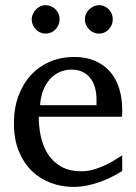

<svg xmlns="http://www.w3.org/2000/svg" viewBox="-20 -716 530 748"><path d="M456.1 -49.8Q435.1 -36.6 412.4 -25.4Q389.6 -14.2 365.5 -5.9Q341.3 2.4 316.4 7.3Q291.5 12.2 266.1 12.2Q220.7 12.2 178.7 -3.2Q136.7 -18.6 104.7 -49.3Q72.8 -80.1 53.5 -126.7Q34.2 -173.3 34.2 -235.8Q34.2 -294.4 51.8 -342Q69.3 -389.6 100.6 -423.6Q131.8 -457.5 174.8 -475.8Q217.8 -494.1 269 -494.1Q315.4 -494.1 350.6 -478.8Q385.7 -463.4 409.2 -436.3Q432.6 -409.2 444.3 -371.3Q456.1 -333.5 456.1 -289.1V-275.9Q456.1 -268.1 455.1 -261.2H130.9Q130.9 -223.1 138.9 -185.1Q147 -147 166 -116.7Q185.1 -86.4 217.3 -67.6Q249.5 -48.8 297.9 -48.8Q319.3 -48.8 340.3 -54.4Q361.3 -60.1 381.6 -68.8Q401.9 -77.6 420.4 -88.6Q439 -99.6 456.1 -110.8ZM356 -328.1Q356 -353 350.1 -374.3Q344.2 -395.5 332.3 -411.1Q320.3 -426.8 302 -435.8Q283.7 -444.8 258.8 -444.8Q233.9 -444.8 212.4 -435.3Q190.9 -425.8 174.6 -407.7Q158.2 -389.6 148.2 -364Q138.2 -338.4 136.2 -306.2H356ZM212.4 -641.1Q212.4 -629.9 208 -619.6Q203.6 -609.4 196.3 -601.6Q189 -593.8 179 -589.4Q168.9 -585 157.7 -585Q146.5 -585 136.7 -589.4Q127 -593.8 119.6 -601.6Q112.3 -609.4 107.9 -619.1Q103.5 -628.9 103.5 -640.1Q103.5 -650.9 107.9 -660.9Q112.3 -670.9 119.6 -678.7Q127 -686.5 136.7 -691.2Q146.5 -695.8 157.7 -695.8Q168.9 -695.8 179 -691.4Q189 -687 196.3 -679.7Q203.6 -672.4 208 -662.4Q212.4 -652.3 212.4 -641.1ZM419.4 -641.1Q419.4 -629.9 415.3 -619.6Q411.1 -609.4 403.8 -601.6Q396.5 -593.8 386.7 -589.4Q377 -585 365.7 -585Q354.5 -585 344.5 -589.4Q334.5 -593.8 326.9 -601.6Q319.3 -609.4 314.9 -619.6Q310.5 -629.9 310.5 -641.1Q310.5 -651.4 314.9 -661.4Q319.3 -671.4 327.1 -679Q335 -686.5 344.7 -691.2Q354.5 -695.8 365.7 -695.8Q377 -695.8 386.7 -691.4Q396.5 -687 403.8 -679.4Q411.1 -671.9 415.3 -661.9Q419.4 -651.9 419.4 -641.1Z"/></svg>

Font: Charis SIL Phon
Style: Regular
Weight: 400
Foundry: SIL International
Version: Version 5.000